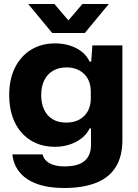

<svg xmlns="http://www.w3.org/2000/svg" viewBox="-20 -763 688 960"><path d="M300 177Q221 177 165 156.5Q109 136 78 98Q47 60 42 9H193Q197 28 211.5 41.5Q226 55 249 62Q272 69 303 69Q347 69 376 57.5Q405 46 420 22Q435 -2 435 -39V-121H428Q408 -79 360.5 -54Q313 -29 254 -29Q202 -29 160.5 -47Q119 -65 88.5 -99Q58 -133 42 -180.5Q26 -228 26 -287Q26 -367 55 -425Q84 -483 135.5 -514.5Q187 -546 255 -546Q315 -546 361.5 -522Q408 -498 428 -455H436L442 -536H592V-64Q592 19 558.5 72.5Q525 126 459.5 151.5Q394 177 300 177ZM311 -150Q350 -150 377.5 -165.5Q405 -181 419.5 -208Q434 -235 434 -270V-305Q434 -341 419.5 -368Q405 -395 377.5 -410.5Q350 -426 313 -426Q273 -426 244.5 -409Q216 -392 201 -361Q186 -330 186 -288Q186 -246 200.5 -215Q215 -184 243 -167Q271 -150 311 -150ZM241 -598 121 -743H252L322 -661L392 -743H524L404 -598Z"/></svg>

Font: Mona Sans SemiExpanded
Style: Bold
Weight: 700
Width: 6
Designer: Deni Anggara
Foundry: GitHub
Version: Version 2.000